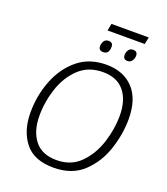

<svg xmlns="http://www.w3.org/2000/svg" viewBox="-173 -1100 1066 1228"><g transform="rotate(20 359.5 -485.5)"><path d="M336 10Q461 10 537.5 -62Q614 -134 648.5 -239Q683 -344 683 -445Q683 -582 615.5 -653.5Q548 -725 432 -725Q316 -725 237.5 -660Q159 -595 118.5 -491.5Q78 -388 78 -272Q78 -149 140 -69.5Q202 10 336 10ZM338 -42Q238 -42 188.5 -105Q139 -168 139 -273Q139 -368 170 -460.5Q201 -553 265 -613Q329 -673 428 -673Q523 -673 572.5 -612.5Q622 -552 622 -446Q622 -356 592 -262.5Q562 -169 499 -105.5Q436 -42 338 -42ZM362 -933H615L625 -981H371ZM382 -793Q422 -793 422 -843Q422 -873 392 -873Q371 -873 361 -857.5Q351 -842 351 -824Q351 -793 382 -793ZM548 -793Q566 -793 577.5 -807.5Q589 -822 589 -843Q589 -873 559 -873Q538 -873 528 -857.5Q518 -842 518 -824Q518 -793 548 -793Z"/></g></svg>

Font: Noto Sans UI Light
Style: Italic
Weight: 300
Italic angle: -12°
Designer: Monotype Design Team
Foundry: Monotype Imaging Inc.
Version: Version 1.901